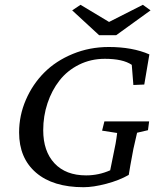

<svg xmlns="http://www.w3.org/2000/svg" viewBox="-20 -780 673 809"><path d="M284.2 -736.3 319.3 -759.8 439.5 -687.5 582 -759.8 614.3 -736.3 469.7 -631.8H397.5ZM332 8.8Q203.1 8.8 131.8 -52.5Q60.5 -113.8 60.5 -221.7Q60.5 -293.5 88.9 -359.1Q117.2 -424.8 166.3 -474.1Q215.3 -523.4 286.4 -552.7Q357.4 -582 438.5 -582Q538.1 -582 609.4 -550.8L587.9 -423.8L542 -421.9L535.2 -506.8Q498 -532.2 421.9 -532.2Q362.8 -532.2 313.2 -507.6Q263.7 -482.9 231 -441.2Q198.2 -399.4 180.2 -345.2Q162.1 -291 162.1 -231.4Q162.1 -142.6 209.7 -91.8Q257.3 -41 342.8 -41Q396 -41 444.3 -62.5L457 -125Q468.8 -177.2 473.6 -219.7L410.2 -229.5L419.9 -268.6H608.4L603.5 -231.4L557.6 -220.7Q556.6 -218.8 542 -152.3Q526.4 -69.8 522.5 -43Q482.4 -20 427.7 -5.6Q373 8.8 332 8.8Z"/></svg>

Font: Crimson Pro
Style: Italic
Weight: 400
Italic angle: -12°
Designer: Jacques Le Bailly
Foundry: Baron von Fonthausen
Version: Version 1.003